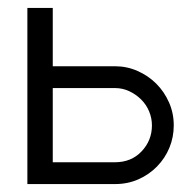

<svg xmlns="http://www.w3.org/2000/svg" viewBox="-20 -466 462 484"><path d="M270 -299Q300 -299 327 -287Q354 -275 374 -255Q394 -235 406 -208Q418 -181 418 -150Q418 -120 407 -93.5Q396 -67 376 -46.5Q356 -26 329 -14Q302 -2 270 -2H49V-446H113V-299ZM113 -57H270Q311 -57 337 -84.5Q363 -112 363 -150Q363 -168 356 -185Q349 -202 336 -215Q323 -228 306 -236Q289 -244 270 -244H113Z"/></svg>

Font: Fundamental  Brigade Scvhlank
Style: Regular
Weight: 100
Designer: Peter Wiegel, original typeface by Arno Drescher 1935
Foundry: Peter Wiegel
Version: Version 0.000 2012 initial release